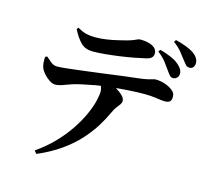

<svg xmlns="http://www.w3.org/2000/svg" viewBox="-122 -948 1244 1165"><g transform="rotate(15 500.0 -365.5)"><path d="M885 -581Q872 -581 863.5 -590.5Q855 -600 843 -617Q829 -637 810 -662.5Q791 -688 757 -714L767 -727Q804 -717 836.5 -703Q869 -689 889 -671Q905 -657 912 -644.5Q919 -632 919 -615Q919 -602 909 -591.5Q899 -581 885 -581ZM188 60Q253 15 302 -36.5Q351 -88 385.5 -140Q420 -192 441.5 -240Q463 -288 472.5 -326.5Q482 -365 482 -389Q482 -404 475.5 -419.5Q469 -435 452 -450L519 -460Q548 -444 572.5 -429Q597 -414 611.5 -398.5Q626 -383 626 -368Q626 -356 618.5 -345.5Q611 -335 600 -321.5Q589 -308 578 -283Q559 -241 529.5 -193Q500 -145 456 -96Q412 -47 349.5 -2.5Q287 42 203 78ZM203 -358Q187 -358 167 -371Q147 -384 130.5 -403Q114 -422 108 -439Q103 -453 102 -470Q101 -487 102 -505L114 -510Q134 -492 150 -479.5Q166 -467 189 -467Q209 -467 253 -472Q297 -477 354 -484Q411 -491 472 -499Q533 -507 588.5 -514.5Q644 -522 685 -526Q719 -530 738.5 -534.5Q758 -539 768.5 -542.5Q779 -546 784 -546Q816 -546 845.5 -536Q875 -526 894.5 -510Q914 -494 914 -473Q914 -448 903.5 -440Q893 -432 872 -432Q855 -432 820 -437.5Q785 -443 742 -443Q702 -443 645 -439.5Q588 -436 526 -429Q488 -426 443.5 -418Q399 -410 361 -401.5Q323 -393 302 -386Q278 -378 252 -368Q226 -358 203 -358ZM373 -611Q326 -611 298 -638Q270 -665 243 -718L253 -728Q284 -709 310.5 -703.5Q337 -698 362 -698Q399 -698 435 -703.5Q471 -709 502 -716.5Q533 -724 553 -729Q579 -736 593.5 -742Q608 -748 616.5 -752Q625 -756 632 -756Q682 -756 711 -740.5Q740 -725 740 -696Q740 -681 731 -671Q722 -661 698 -655Q669 -648 626.5 -640Q584 -632 537.5 -625.5Q491 -619 448 -615Q405 -611 373 -611ZM964 -668Q949 -668 940.5 -678Q932 -688 918 -706Q903 -726 884.5 -749Q866 -772 834 -795L843 -809Q882 -799 910.5 -788Q939 -777 959 -764Q977 -751 986.5 -736Q996 -721 996 -704Q996 -690 988.5 -679Q981 -668 964 -668Z"/></g></svg>

Font: Noto Serif HK ExtraLight
Style: Bold
Weight: 700
Version: Version 2.002-H1;hotconv 1.1.0;makeotfexe 2.6.0